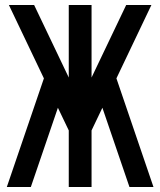

<svg xmlns="http://www.w3.org/2000/svg" viewBox="-20 -749 642 769"><path d="M155.8 -435.1 15.6 -729H116.7L255.4 -438.5V-729H346.7V-438.5L485.4 -729H586.4L446.3 -435.1L594.7 0H498.5L390.1 -317.4L346.7 -226.6V0H255.4V-226.6L211.9 -317.4L103.5 0H7.3Z"/></svg>

Font: Hack
Style: Regular
Weight: 400
Monospace: yes
Designer: Christopher Simpkins
Foundry: Christopher Simpkins
Version: Version 2.019; ttfautohint (v1.4.1) -l 4 -r 80 -G 350 -x 0 -